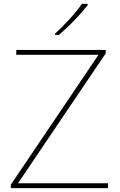

<svg xmlns="http://www.w3.org/2000/svg" viewBox="-20 -972 618 992"><path d="M36 0V-18L489 -689H64V-714H526V-696L73 -25H538V0ZM433 -945Q405 -909 364 -866.5Q323 -824 285 -792H264V-798Q299 -829 340.5 -874.5Q382 -920 403 -952H433Z"/></svg>

Font: Noto Sans UI Thin
Style: Regular
Weight: 250
Designer: Monotype Design Team
Foundry: Monotype Imaging Inc.
Version: Version 1.001